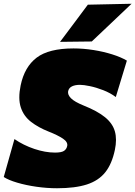

<svg xmlns="http://www.w3.org/2000/svg" viewBox="-27 -987 721 1023"><path d="M277 16Q223 16 167 8Q111 0 64.5 -13.8Q18 -27.5 -7 -44L50 -246Q98 -213 156.2 -193.5Q214.5 -174 266 -174Q300 -174 313.8 -183Q327.5 -192 331 -209Q335.5 -230 308.5 -248.2Q281.5 -266.5 232 -286Q176.5 -308 137.8 -338.2Q99 -368.5 83.8 -415Q68.5 -461.5 83 -532Q103.5 -630.5 168.2 -679.8Q233 -729 365 -729Q417 -729 470.8 -720.5Q524.5 -712 571.2 -697.2Q618 -682.5 649 -664L590 -470Q560.5 -492 523.2 -506.5Q486 -521 452.2 -528Q418.5 -535 399 -535Q373.5 -535 356.8 -527Q340 -519 336 -501Q332.5 -482.5 351.2 -463.5Q370 -444.5 418 -425Q492 -395.5 532.5 -362.5Q573 -329.5 585 -287.2Q597 -245 585 -188Q569.5 -114 534 -69.2Q498.5 -24.5 436 -4.2Q373.5 16 277 16ZM293 -764Q330.5 -814.5 367.5 -863.5Q404.5 -912.5 441 -962L674 -967Q619 -914.5 565.5 -864Q512 -813.5 462 -766Z"/></svg>

Font: Commissioner Black
Style: Italic
Weight: 900
Italic angle: -12°
Designer: Kostas Bartsokas
Foundry: Kostas Bartsokas
Version: Version 1.000; ttfautohint (v1.8.3)